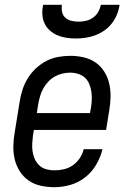

<svg xmlns="http://www.w3.org/2000/svg" viewBox="-20 -770 540 798"><path d="M206 8Q177 8 149.5 2Q122 -4 100 -19Q78 -34 63 -57Q48 -80 41.5 -106.5Q35 -133 35.5 -162Q36 -191 41 -219L62 -349Q66 -374 74 -398.5Q82 -423 96 -445.5Q110 -468 130 -486.5Q150 -505 173.5 -517Q197 -529 222.5 -533.5Q248 -538 273 -538Q301 -538 328.5 -531.5Q356 -525 377.5 -510Q399 -495 413.5 -472Q428 -449 434 -422.5Q440 -396 439.5 -367.5Q439 -339 434 -311L421 -230H121L117 -208Q115 -191 114 -173.5Q113 -156 115.5 -139.5Q118 -123 125 -108Q132 -93 144 -82Q156 -71 172.5 -66.5Q189 -62 206 -62Q226 -62 245.5 -66.5Q265 -71 282.5 -83Q300 -95 311.5 -112.5Q323 -130 328 -150H406Q398 -117 380 -86Q362 -55 334 -33Q306 -11 272.5 -1.5Q239 8 206 8ZM133 -300H354L358 -322Q361 -339 361.5 -356.5Q362 -374 359.5 -390.5Q357 -407 350.5 -422Q344 -437 332.5 -447.5Q321 -458 305 -463Q289 -468 271 -468Q255 -468 238.5 -464Q222 -460 207 -451.5Q192 -443 180 -430Q168 -417 159.5 -401.5Q151 -386 146.5 -370Q142 -354 139 -338ZM295 -610Q275 -610 255.5 -613Q236 -616 218.5 -623.5Q201 -631 187 -643.5Q173 -656 165 -673Q157 -690 156 -710Q155 -730 159 -750H237Q235 -735 238 -720.5Q241 -706 251.5 -696.5Q262 -687 276.5 -683.5Q291 -680 306 -680Q322 -680 337.5 -683.5Q353 -687 366.5 -696.5Q380 -706 388 -720Q396 -734 399 -750H477Q474 -729 466 -709.5Q458 -690 445 -673Q432 -656 414 -643.5Q396 -631 376 -623.5Q356 -616 335.5 -613Q315 -610 295 -610Z"/></svg>

Font: Iosevka Slab Oblique
Style: Regular
Weight: 400
Italic angle: -9°
Monospace: yes
Designer: Belleve Invis
Foundry: Belleve Invis
Version: Version 11.1.1; ttfautohint (v1.8.3)